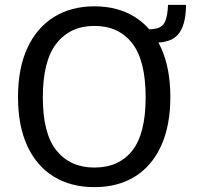

<svg xmlns="http://www.w3.org/2000/svg" viewBox="-20 -759 826 789"><path d="M368 10Q271.5 10 201 -33.2Q130.5 -76.5 92.2 -159.2Q54 -242 54 -360Q54 -478.5 92.5 -561.8Q131 -645 201.5 -689Q272 -733 368 -733Q464 -733 534 -689.2Q604 -645.5 642 -562Q680 -478.5 680 -360Q680 -242.5 642.2 -159.8Q604.5 -77 534.5 -33.5Q464.5 10 368 10ZM368 -70.5Q468.5 -70.5 523.5 -140Q578.5 -209.5 578.5 -359Q578.5 -510.5 523 -581.5Q467.5 -652.5 368 -652.5Q269 -652.5 212.5 -581Q156 -509.5 156 -359Q156 -209.5 212.5 -140Q269 -70.5 368 -70.5ZM744.5 -739Q744 -650 707.8 -613Q671.5 -576 583 -586V-638.5Q613.5 -638 632 -644.8Q650.5 -651.5 659.5 -673Q668.5 -694.5 670.5 -739Z"/></svg>

Font: Public Sans
Style: Regular
Weight: 400
Designer: The Public Sans project authors (U.S. Web Design System). Libre Franklin designed by Pablo Impallari and Rodrigo Fuenzal
Version: Version 1.008; ttfautohint (v1.8.1) -l 8 -r 50 -G 200 -x 14 